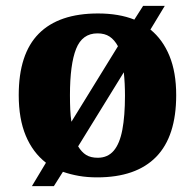

<svg xmlns="http://www.w3.org/2000/svg" viewBox="-20 -596 667 656"><path d="M137 -40Q92 -75 68 -132.5Q44 -190 44 -271Q44 -412 112.5 -481Q181 -550 315 -550Q386 -550 439 -529L469 -576H543L494 -495Q536 -461 559 -405Q582 -349 582 -271Q582 -130 513.5 -60Q445 10 312 10Q278 10 249.5 5Q221 0 195 -9L164 40H89ZM314 -57Q348 -57 368.5 -81Q389 -105 398 -152.5Q407 -200 407 -269Q407 -290 406 -310Q405 -330 403 -349L247 -96Q259 -76 274.5 -66.5Q290 -57 314 -57ZM383 -438Q371 -460 354.5 -471Q338 -482 313 -482Q261 -482 240 -429Q219 -376 219 -271Q219 -245 220 -222Q221 -199 224 -180Z"/></svg>

Font: Noto Serif Tibetan ExtraBold
Style: Regular
Weight: 800
Version: Version 2.103